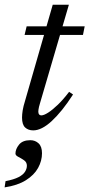

<svg xmlns="http://www.w3.org/2000/svg" viewBox="-42 -556 387 832"><path d="M64.5 -404.5 73.5 -442H325L317.5 -404.5ZM131 -107.5Q128.5 -99.5 127 -93Q125.5 -86.5 124.8 -81.5Q124 -76.5 124 -72.5Q124 -64 127.5 -60Q131 -56 137 -56Q148 -56 166.5 -67.8Q185 -79.5 208.5 -102Q232 -124.5 257.5 -158L274.5 -146.5Q250 -108.5 226.8 -79.8Q203.5 -51 181.8 -31Q160 -11 140 -1Q120 9 102 9Q80.5 9 67 -3.5Q53.5 -16 53.5 -46.5Q53.5 -59.5 56.2 -77.2Q59 -95 67 -120.5L186.5 -535.5H256.5ZM25 109.5Q25 90 40.5 70.8Q56 51.5 89.5 51.5Q110.5 51.5 125.2 65.2Q140 79 140 108Q140 141 123 171.8Q106 202.5 70.2 225Q34.5 247.5 -22 256L-18 229Q18 222 38 211.8Q58 201.5 66.2 188.5Q74.5 175.5 74.5 162Q74.5 147 62.2 138.5Q50 130 37.5 123.8Q25 117.5 25 109.5Z"/></svg>

Font: Newsreader 28pt
Style: Italic
Weight: 400
Italic angle: -17°
Version: Version 1.003